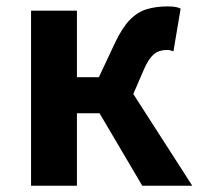

<svg xmlns="http://www.w3.org/2000/svg" viewBox="-20 -594 645 614"><path d="M79.3 0V-559.8H226V-347.2H296.2L347.1 -455.6Q370.5 -504.9 394.7 -530Q419 -555.2 448.8 -564.4Q478.6 -573.5 516 -573.5Q527.6 -573.5 538.4 -572.2Q549.2 -570.8 557.7 -566.4L534.6 -429.8Q529.9 -431.8 524.9 -433Q520 -434.1 514 -434.1Q500 -434.1 487.7 -429.8Q475.5 -425.5 464 -412.4Q452.4 -399.4 440.3 -372.1L406.3 -293.4L594.9 0H435L298.4 -231.7H226V0Z"/></svg>

Font: Noto Sans TC Thin
Style: Regular
Weight: 100
Designer: Ryoko NISHIZUKA 西塚涼子 (kana, bopomofo & ideographs); Paul D. Hunt (Latin, Greek & Cyrillic); Sandoll Communications 산돌커뮤니
Foundry: Adobe
Version: Version 2.004-H2;hotconv 1.0.118;makeotfexe 2.5.65603